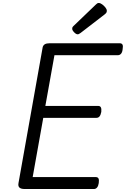

<svg xmlns="http://www.w3.org/2000/svg" viewBox="-20 -1267 844 1287"><path d="M145 0Q121 0 110.5 -9.5Q100 -19 104 -40L266 -950Q269 -963 280 -970Q291 -977 312 -977H783Q796 -977 801 -968Q806 -959 802 -937Q800 -917 791.5 -907Q783 -897 770 -897H345L284 -557H638Q651 -557 656 -547.5Q661 -538 659 -517Q655 -496 647 -486.5Q639 -477 626 -477H270L199 -80H622Q635 -80 640 -71Q645 -62 642 -40Q639 -20 630.5 -10Q622 0 610 0ZM501 -1037Q490 -1037 477 -1050.5Q464 -1064 464 -1074Q464 -1078 465 -1082Q466 -1086 472 -1092L622 -1236Q627 -1241 631.5 -1244Q636 -1247 642 -1247Q652 -1247 664.5 -1238Q677 -1229 686.5 -1217Q696 -1205 696 -1195Q696 -1188 693.5 -1183Q691 -1178 681 -1170L520 -1046Q514 -1042 509.5 -1039.5Q505 -1037 501 -1037Z"/></svg>

Font: Playwrite DE VA
Style: Regular
Weight: 400
Designer: Veronika Burian, José Scaglione
Foundry: TypeTogether
Version: Version 1.002